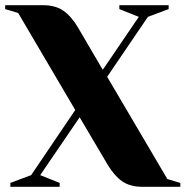

<svg xmlns="http://www.w3.org/2000/svg" viewBox="-25 -720 715 740"><path d="M95 -45 265 -296 45 -670 -5 -685V-700H140Q189 -700 219.5 -678.5Q250 -657 275 -615L371 -451L510 -655L435 -685V-700H625V-685L545 -655L388 -424L620 -30L670 -15V0H525Q476 0 445.5 -21.5Q415 -43 390 -85L282 -268L130 -45L205 -15V0H15V-15Z"/></svg>

Font: Yeseva One
Style: Regular
Weight: 400
Designer: Jovanny Lemonad
Foundry: Jovanny Lemonad
Version: Version 2.000